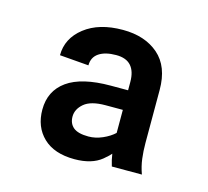

<svg xmlns="http://www.w3.org/2000/svg" viewBox="-67 -798 582 536"><g transform="rotate(15 224.5 -530.0)"><path d="M284.2 -420.4V-586.4Q284.2 -617.2 270 -633.1Q255.9 -648.9 227.1 -648.9Q195.3 -648.9 177.2 -636.7Q159.2 -624.5 159.2 -601.1L75.2 -607.9Q75.2 -656.7 116.7 -689.2Q158.2 -721.7 227.1 -721.7Q291 -721.7 330.1 -687.7Q369.1 -653.8 369.1 -586.4V-433.1Q369.1 -409.7 371.8 -388.2Q374.5 -366.7 382.3 -345.2H295.4Q290 -362.3 287.1 -381.8Q284.2 -401.4 284.2 -420.4ZM305.2 -562.5V-505.9H234.4Q191.9 -505.9 172.6 -489.5Q153.3 -473.1 153.3 -451.7Q153.3 -431.6 166.7 -420.4Q180.2 -409.2 210.4 -409.2Q230.5 -409.2 250.7 -418Q271 -426.8 284.7 -439.7Q298.3 -452.6 298.3 -464.4L306.6 -407.7Q295.9 -384.3 267.3 -361.1Q238.8 -337.9 189 -337.9Q130.4 -337.9 98.6 -368.4Q66.9 -398.9 66.9 -448.7Q66.9 -502.9 108.6 -532.7Q150.4 -562.5 234.4 -562.5Z"/></g></svg>

Font: Sahel VF Regular
Style: Regular
Weight: 400
Foundry: Saber Rastikerdar (saber.rastikerdar@gmail.com)
Version: Version 3.4.0